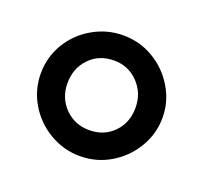

<svg xmlns="http://www.w3.org/2000/svg" viewBox="-69 -857 510 480"><g transform="rotate(20 185.5 -617.5)"><path d="M347 -618Q347 -575 325 -538Q303 -501 266 -479Q229 -457 185 -457Q142 -457 104.5 -479Q67 -501 45 -538Q23 -575 23 -618Q23 -662 45 -698.5Q67 -735 104.5 -756.5Q142 -778 185 -778Q229 -778 266 -756Q303 -734 325 -697Q347 -660 347 -618ZM94 -618Q94 -579 120 -552.5Q146 -526 185 -526Q224 -526 249.5 -552Q275 -578 275 -618Q275 -657 249 -684Q223 -711 185 -711Q145 -711 119.5 -684.5Q94 -658 94 -618Z"/></g></svg>

Font: Martel
Style: Bold
Weight: 700
Designer: Dan Reynolds
Foundry: Dan Reynolds
Version: Version 1.001; ttfautohint (v1.1) -l 5 -r 5 -G 72 -x 0 -D la